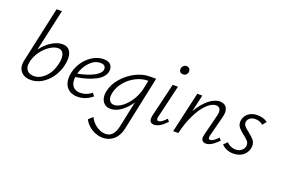

<svg xmlns="http://www.w3.org/2000/svg" viewBox="-123 -1125 2692 1828"><g transform="rotate(20 1223.0 -211.0)"><path d="M446 -304Q446 -267 436 -230Q419 -162 379.5 -108Q340 -54 287.5 -24Q235 6 178 6Q121 6 87.5 -25Q54 -56 54 -107Q54 -126 58 -143L182 -711H236L142 -288Q185 -347 241.5 -382.5Q298 -418 351 -418Q399 -418 422.5 -387.5Q446 -357 446 -304ZM387 -287Q387 -324 371.5 -346Q356 -368 325 -368Q287 -368 243 -340Q199 -312 164 -265Q129 -218 115 -165L112 -151Q108 -129 108 -120Q108 -82 131.5 -60.5Q155 -39 194 -39Q253 -39 304 -87.5Q355 -136 376 -216Q387 -255 387 -287Z M857 -343Q857 -337 855 -323Q842 -264 766.5 -224Q691 -184 569 -165Q568 -157 568 -141Q568 -94 592.5 -67Q617 -40 664 -40Q726 -40 779 -82L801 -53Q732 4 652 4Q588 4 550.5 -34Q513 -72 513 -137Q513 -165 520 -193Q533 -253 570.5 -305Q608 -357 660 -387.5Q712 -418 768 -418Q814 -418 835.5 -396.5Q857 -375 857 -343ZM750 -374Q691 -374 643 -323Q595 -272 576 -202Q681 -222 742.5 -257Q804 -292 804 -332Q804 -349 792 -361.5Q780 -374 750 -374Z M1299 -413 1184 132Q1167 210 1120.5 249.5Q1074 289 1010 289Q956 289 902.5 258Q849 227 820 172L862 133Q891 188 935.5 216.5Q980 245 1024 245Q1065 245 1091.5 216.5Q1118 188 1131 129L1186 -132Q1145 -70 1092 -32.5Q1039 5 986 5Q941 5 915.5 -25Q890 -55 890 -102Q890 -122 894 -138Q909 -212 963 -275Q1017 -338 1090 -375.5Q1163 -413 1234 -413ZM1217 -278 1236 -369H1228Q1169 -369 1109 -338Q1049 -307 1006 -254Q963 -201 951 -138Q948 -123 948 -111Q948 -78 964 -60Q980 -42 1007 -42Q1048 -42 1092.5 -77.5Q1137 -113 1171 -168Q1205 -223 1217 -278Z M1485 -577Q1485 -598 1498 -612Q1511 -626 1531 -626Q1548 -626 1559 -615Q1570 -604 1570 -587Q1570 -566 1557 -553Q1544 -540 1524 -540Q1506 -540 1495.5 -550Q1485 -560 1485 -577ZM1382 -43Q1382 -55 1385 -70L1467 -413H1520L1442 -82Q1439 -72 1439 -62Q1439 -42 1458 -42Q1473 -42 1491 -55Q1509 -68 1534 -94L1554 -70Q1484 5 1430 5Q1382 5 1382 -43Z M2079 -70Q2007 5 1955 5Q1932 5 1919.5 -6.5Q1907 -18 1907 -41Q1907 -49 1911 -69L1964 -279Q1970 -300 1970 -319Q1970 -344 1958 -357.5Q1946 -371 1923 -371Q1878 -371 1829 -322Q1780 -273 1739 -188.5Q1698 -104 1675 -3L1674 0H1622L1716 -413H1767L1728 -241Q1777 -325 1834 -371.5Q1891 -418 1946 -418Q1983 -418 2004.5 -396.5Q2026 -375 2026 -335Q2026 -315 2018 -283L1966 -82Q1963 -70 1963 -61Q1963 -42 1981 -42Q1997 -42 2015 -55Q2033 -68 2059 -94Z M2112 -44 2148 -80Q2162 -62 2186.5 -50.5Q2211 -39 2239 -39Q2278 -39 2302 -61.5Q2326 -84 2326 -115Q2326 -138 2311 -155Q2296 -172 2265 -196Q2229 -223 2210 -246Q2191 -269 2191 -302Q2191 -314 2194 -327Q2204 -368 2239 -393Q2274 -418 2327 -418Q2385 -418 2429 -387L2397 -347Q2385 -360 2364 -368Q2343 -376 2320 -376Q2284 -376 2262.5 -357.5Q2241 -339 2241 -312Q2241 -292 2256 -275.5Q2271 -259 2300 -237Q2338 -208 2358 -184Q2378 -160 2378 -124Q2378 -112 2375 -98Q2364 -52 2326 -23.5Q2288 5 2231 5Q2192 5 2161 -9Q2130 -23 2112 -44Z"/></g></svg>

Font: Ysabeau Infant Semilight
Style: Italic
Weight: 300
Italic angle: -12°
Designer: Christian Thalmann (Catharsis Fonts)
Version: Version 0.003